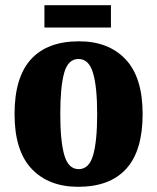

<svg xmlns="http://www.w3.org/2000/svg" viewBox="-20 -709 605 739"><path d="M281 10Q167 10 101.5 -59.5Q36 -129 36 -270Q36 -411 99 -480.5Q162 -550 284 -550Q398 -550 463.5 -480.5Q529 -411 529 -270Q529 -129 466 -59.5Q403 10 281 10ZM283 -58Q323 -58 338.5 -112Q354 -166 354 -270Q354 -375 338 -428.5Q322 -482 282 -482Q242 -482 227 -428.5Q212 -375 212 -270Q212 -166 227.5 -112Q243 -58 283 -58ZM151 -603V-689H407V-603Z"/></svg>

Font: Noto Serif Lao Condensed Black
Style: Regular
Weight: 900
Width: 3
Designer: Monotype Design Team
Foundry: Monotype Imaging Inc.
Version: Version 2.003; ttfautohint (v1.8.4.7-5d5b)